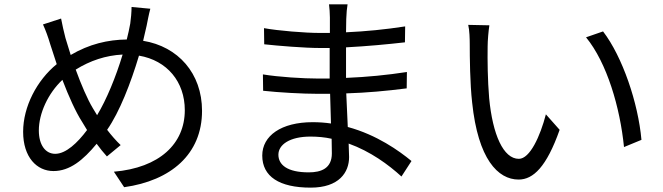

<svg xmlns="http://www.w3.org/2000/svg" viewBox="-20 -814 3040 880"><path d="M542 -564C511 -461 468 -357 425 -286L405 -319C381 -359 352 -426 327 -495C393 -536 464 -560 542 -564ZM260 -729 177 -702C189 -676 201 -643 210 -612L240 -520C149 -446 86 -325 86 -210C86 -93 149 -30 225 -30C300 -30 361 -80 423 -155C438 -134 454 -115 470 -97L533 -149C512 -169 491 -193 471 -219C528 -301 579 -432 617 -559C746 -537 827 -439 827 -309C827 -155 711 -45 502 -27L549 44C763 14 906 -107 906 -306C906 -478 796 -601 636 -627L652 -696C656 -715 662 -749 669 -774L583 -782C583 -759 580 -726 577 -706C573 -682 567 -658 561 -633C474 -632 389 -612 304 -562L280 -640C273 -668 265 -701 260 -729ZM379 -218C335 -159 282 -109 233 -109C188 -109 158 -150 158 -216C158 -294 200 -386 266 -448C295 -372 327 -301 356 -256Z M1500 -178 1501 -111C1501 -42 1452 -24 1395 -24C1296 -24 1256 -59 1256 -105C1256 -151 1308 -188 1403 -188C1436 -188 1469 -185 1500 -178ZM1185 -473 1186 -398C1258 -390 1368 -384 1436 -384H1493L1497 -248C1470 -252 1442 -254 1413 -254C1269 -254 1182 -192 1182 -101C1182 -5 1260 46 1404 46C1534 46 1580 -24 1580 -94L1578 -156C1678 -120 1761 -59 1820 -5L1866 -76C1809 -123 1707 -196 1574 -232L1567 -386C1662 -389 1750 -397 1844 -409L1845 -484C1754 -470 1663 -461 1566 -457V-469V-597C1662 -602 1757 -611 1836 -620L1837 -693C1747 -679 1656 -670 1566 -666L1567 -727C1568 -756 1570 -776 1573 -794H1488C1490 -780 1492 -751 1492 -734V-663H1446C1379 -663 1255 -673 1190 -685L1191 -611C1254 -604 1377 -594 1447 -594H1491V-469V-454H1437C1371 -454 1257 -461 1185 -473Z M2223 -698 2126 -700C2132 -676 2133 -634 2133 -611C2133 -553 2134 -431 2144 -344C2171 -85 2262 9 2357 9C2424 9 2485 -49 2545 -219L2482 -290C2456 -190 2409 -86 2358 -86C2287 -86 2238 -197 2222 -364C2215 -447 2214 -538 2215 -601C2215 -627 2219 -674 2223 -698ZM2744 -670 2666 -643C2762 -526 2822 -321 2840 -140L2920 -173C2905 -342 2833 -554 2744 -670Z"/></svg>

Font: Noto Sans CJK HK
Style: Regular
Weight: 400
Designer: Ryoko NISHIZUKA 西塚涼子 (kana, bopomofo & ideographs); Paul D. Hunt (Latin, Greek & Cyrillic); Sandoll Communications 산돌커뮤니
Foundry: Adobe
Version: Version 2.004;hotconv 1.0.118;makeotfexe 2.5.65603